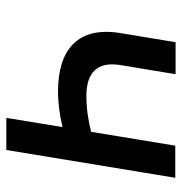

<svg xmlns="http://www.w3.org/2000/svg" viewBox="-4 -584 587 620"><g transform="rotate(90 290.0 -273.5)"><path d="M553.6 -545.5H449.9L405.2 -273.8C367.5 -264.2 330.6 -258.5 289.1 -258.5C216.6 -258.5 177.2 -291.2 189.6 -368.3L219.1 -546.5H115.8L86.3 -368.3C63.9 -231.9 138.8 -166.9 273.8 -166.9C315 -166.9 353.7 -172.6 389.9 -181.5L360.1 0H463.8Z"/></g></svg>

Font: Magic Ui Pro Medium
Style: Italic
Weight: 500
Italic angle: -9.39999°
Designer: Stefan Endress, Andreas Faust
Version: Version 1.000;FEAKit 1.0